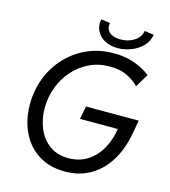

<svg xmlns="http://www.w3.org/2000/svg" viewBox="-129 -1001 985 1112"><g transform="rotate(15 363.0 -445.0)"><path d="M361.8 7.8Q291 7.8 236.3 -17.1Q181.6 -42 144 -86.2Q106.4 -130.4 86.9 -189.5Q67.4 -248.5 67.4 -316.4Q67.4 -400.9 96.2 -475.3Q125 -549.8 178 -606.4Q231 -663.1 303.2 -695.3Q375.5 -727.5 461.9 -727.5Q535.6 -727.5 591.3 -705.8Q647 -684.1 682.1 -655.3L634.3 -576.2Q610.8 -602.1 567.1 -624.8Q523.4 -647.5 458.5 -647.5Q392.1 -647.5 336.7 -620.8Q281.2 -594.2 240.7 -548.1Q200.2 -502 178 -442.4Q155.8 -382.8 155.8 -317.4Q155.8 -252 179.2 -196Q202.6 -140.1 248.8 -106.2Q294.9 -72.3 363.3 -72.3Q429.7 -72.3 479.7 -105.5Q529.8 -138.7 560.8 -198.2Q591.8 -257.8 600.1 -336.9L638.2 -309.6H369.6L384.3 -387.7H700.7L687 -310.5Q669.9 -213.9 626.7 -142.3Q583.5 -70.8 516.6 -31.5Q449.7 7.8 361.8 7.8ZM474.1 -761.7Q428.2 -761.7 395 -780Q361.8 -798.3 346.7 -829.6Q331.5 -860.8 339.4 -898.4L394 -890.6Q388.7 -865.2 398.9 -848.1Q409.2 -831.1 429.7 -822.8Q450.2 -814.5 476.1 -814.5Q522.5 -814.5 558.1 -837.4Q593.8 -860.4 600.1 -898.4L656.2 -890.6Q649.4 -849.6 621.3 -821Q593.3 -792.5 554 -777.3Q514.6 -762.2 474.1 -761.7Z"/></g></svg>

Font: Reddit Sans
Style: Italic
Weight: 400
Italic angle: -11.25°
Designer: Stephen Hutchings
Version: Version 1.013